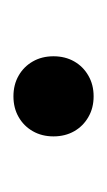

<svg xmlns="http://www.w3.org/2000/svg" viewBox="44 -408 161 290"><g transform="rotate(-90 125.0 -262.5)"><path d="M64.5 -262.7Q64.5 -280.3 72.3 -293.9Q80.1 -307.6 93.8 -315.4Q107.4 -323.2 125 -323.2Q142.6 -323.2 156.2 -315.4Q169.9 -307.6 177.7 -293.9Q185.5 -280.3 185.5 -262.7Q185.5 -245.1 177.7 -231.4Q169.9 -217.8 156.2 -210Q142.6 -202.1 125 -202.1Q107.4 -202.1 93.8 -210Q80.1 -217.8 72.3 -231.4Q64.5 -245.1 64.5 -262.7Z"/></g></svg>

Font: Wanted Sans Variable
Style: Regular
Weight: 400
Designer: Original Design by Kil Hyung-jin and Kang Hanbin, Wanted Lab, Inc; Hangeul from Source Han Sans by Jang Soo-young and Ka
Foundry: Wanted Lab, Inc.
Version: Version 1.003;Glyphs 3.2 (3227)